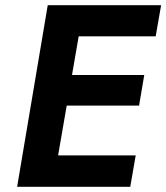

<svg xmlns="http://www.w3.org/2000/svg" viewBox="-20 -720 641 740"><path d="M136 0H482L503 -121H156ZM234 -580H580L601 -700H254ZM189 -313H516L536 -431H209ZM164 -700 46 0H183L304 -700Z"/></svg>

Font: Jost SemiBold
Style: Italic
Weight: 600
Italic angle: -5°
Version: Version 3.710